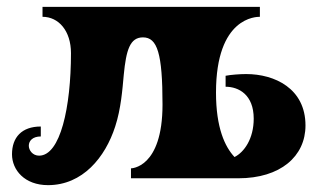

<svg xmlns="http://www.w3.org/2000/svg" viewBox="-20 -520 926 560"><path d="M698 -304C680 -304 653 -302 638 -299V-267C676 -267 720 -244 720 -174C720 -115 692 -76 664 -62C636 -92 610 -147 610 -250C610 -471 728 -471 738 -471V-500H104V-471C151 -471 187 -430 187 -365C187 -207 156 -66 94 -66C75 -66 64 -82 64 -95C64 -109 75 -122 99 -122V-151C43 -151 15 -119 15 -70C15 -24 52 20 120 20C221 20 287 -61 316 -151C333 -203 337 -259 341 -302C348 -374 359 -411 397 -411C439 -411 454 -364 454 -215C454 -29 362 -29 362 -29V0H675C798 0 871 -64 871 -154C871 -262 781 -304 698 -304Z"/></svg>

Font: Ouroboros
Style: Regular
Weight: 400
Designer: Ariel Martín Pérez
Foundry: Velvetyne Type Foundry
Version: Version 2.001;hotconv 1.0.109;makeotfexe 2.5.65596